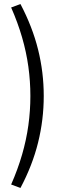

<svg xmlns="http://www.w3.org/2000/svg" viewBox="-20 -737 339 948"><path d="M81 191 35 174Q68 99 89 26.5Q110 -46 120 -118Q130 -190 130 -263Q130 -336 120 -408Q110 -480 89 -552.5Q68 -625 35 -700L81 -717Q140 -605 168 -492.5Q196 -380 196 -263Q196 -146 168 -33Q140 80 81 191Z"/></svg>

Font: Nunito Sans 12pt ExtraLight 12pt Light
Style: Regular
Weight: 300
Version: Version 3.101;gftools[0.9.27]